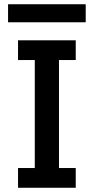

<svg xmlns="http://www.w3.org/2000/svg" viewBox="-20 -885 442 905"><path d="M65 0V-93H144V-602H65V-695H337V-602H258V-93H337V0ZM18 -865H384V-780H18Z"/></svg>

Font: Parkinsans Medium
Style: Regular
Weight: 500
Designer: Red Stone, Indian Type Foundry
Foundry: Indian Type Foundry
Version: Version 1.000